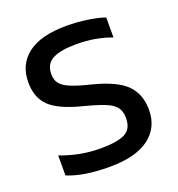

<svg xmlns="http://www.w3.org/2000/svg" viewBox="-122 -755 800 865"><g transform="rotate(-20 277.5 -322.0)"><path d="M57 -22V-118Q150 -82 248 -82Q329 -82 365.5 -101Q402 -120 402 -172Q402 -205 386.5 -224.5Q371 -244 336 -258Q301 -272 231 -290Q127 -317 85 -358.5Q43 -400 43 -473Q43 -559 106 -606.5Q169 -654 290 -654Q343 -654 392.5 -646.5Q442 -639 473 -628V-532Q397 -561 305 -561Q229 -561 191 -541Q153 -521 153 -473Q153 -444 167 -426.5Q181 -409 213.5 -395.5Q246 -382 311 -366Q424 -337 468 -291Q512 -245 512 -172Q512 -86 447.5 -38Q383 10 258 10Q133 10 57 -22Z"/></g></svg>

Font: Kanit
Style: Regular
Weight: 400
Designer: Katatrad Team
Foundry: Cadson Demak
Version: Version 1.001